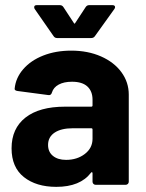

<svg xmlns="http://www.w3.org/2000/svg" viewBox="-20 -719 568 747"><path d="M481 -351V-12Q481 -7 477.5 -3.5Q474 0 469 0H352Q347 0 343.5 -3.5Q340 -7 340 -12V-45Q340 -48 338 -49Q336 -50 334 -47Q292 8 199 8Q121 8 73 -30Q25 -68 25 -142Q25 -219 79 -261.5Q133 -304 233 -304H335Q340 -304 340 -309V-331Q340 -364 320 -382.5Q300 -401 260 -401Q229 -401 208.5 -390Q188 -379 182 -359Q179 -348 169 -349L48 -365Q36 -367 37 -374Q41 -416 70.5 -450Q100 -484 148.5 -503Q197 -522 257 -522Q322 -522 373 -499.5Q424 -477 452.5 -438Q481 -399 481 -351ZM340 -179V-215Q340 -220 335 -220H263Q218 -220 192.5 -203Q167 -186 167 -155Q167 -128 186 -112.5Q205 -97 237 -97Q280 -97 310 -120Q340 -143 340 -179ZM113 -691Q113 -699 123 -699H213Q222 -699 227 -691L267 -630Q270 -624 273 -630L313 -691Q318 -699 327 -699H417Q425 -699 427 -694.5Q429 -690 425 -684L349 -578Q344 -571 335 -571H202Q193 -571 188 -579L115 -684Q113 -687 113 -691Z"/></svg>

Font: UMi
Style: Bold
Weight: 700
Designer: Peter Middis
Foundry: We Are UMi
Version: Version 1.0